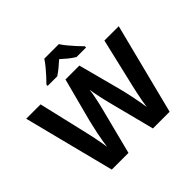

<svg xmlns="http://www.w3.org/2000/svg" viewBox="-213 -1178 1421 1421"><g transform="rotate(-45 498.0 -467.0)"><path d="M982.3 -714 800.8 0H626.2L530.6 -372.2Q527 -385.9 522.2 -407.3Q517.4 -428.7 512.1 -453Q506.8 -477.2 503 -498.7Q499.2 -520.3 497.6 -534Q496 -520.3 492.3 -498.7Q488.6 -477.2 483.6 -453Q478.6 -428.7 473.7 -407.1Q468.8 -385.5 464.8 -371.1L370.1 0H195.5L13.8 -714H164L254.8 -325.6Q259 -308.7 264 -285Q269 -261.2 274.1 -235.8Q279.2 -210.3 283.4 -186.3Q287.7 -162.4 290 -144Q293.7 -170.1 299 -202.1Q304.3 -234.1 311.1 -266.9Q318 -299.8 324.9 -329.5Q331.8 -359.2 337.2 -381.2L424.8 -714H570.2L658.5 -380Q664.3 -358.3 671.2 -328.1Q678.1 -297.8 685 -264.9Q691.8 -231.9 697.4 -200.1Q703.1 -168.3 706.1 -144Q709.1 -169 715.3 -202.3Q721.5 -235.6 728.5 -268.9Q735.5 -302.3 741.1 -325.4L832.2 -714ZM574.9 -933.6Q589.3 -911 611.8 -883.5Q634.3 -856 658.2 -830.1Q682.1 -804.2 699.9 -786.5V-773.6H600.1Q574.1 -789 549.1 -809.2Q524.2 -829.3 497.8 -853.3Q471.4 -829.3 447.7 -810Q424.1 -790.6 398.1 -773.6H297.8V-786.5Q316.8 -805.2 340.3 -830.9Q363.8 -856.6 386.1 -883.8Q408.4 -911 422.7 -933.6Z"/></g></svg>

Font: Noto Sans Meetei Mayek
Style: Regular
Weight: 400
Designer: Monotype Design Team and Neelakash Kshetrimayum
Foundry: Monotype Imaging Inc.
Version: Version 2.002